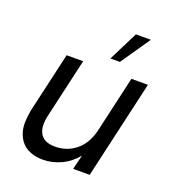

<svg xmlns="http://www.w3.org/2000/svg" viewBox="-128 -789 810 896"><g transform="rotate(20 276.5 -341.0)"><path d="M320.8 -543.5 394 -689.9H468.3L367.7 -543.5ZM185.5 8.3Q150.4 8.3 123.5 -2.2Q96.7 -12.7 80.8 -30.8Q64.9 -48.8 56.2 -73.7Q47.4 -98.6 48.1 -127.2Q48.8 -155.8 54.7 -187.5L123.5 -487.8H205.6L138.7 -195.8Q124 -134.8 144 -101.6Q164.1 -68.4 216.8 -68.4Q277.8 -68.4 322 -105.2Q366.2 -142.1 381.8 -210L445.3 -487.8H527.3L415.5 0H333.5L351.1 -71.8Q317.9 -31.7 274.2 -11.7Q230.5 8.3 185.5 8.3Z"/></g></svg>

Font: HK Grotesk Medium Legacy Italic
Style: Regular
Weight: 500
Italic angle: -13°
Designer: Alfredo Marco Pradil
Foundry: Hanken Design Co.
Version: Version 2.022;PS 002.022;hotconv 1.0.88;makeotf.lib2.5.64775